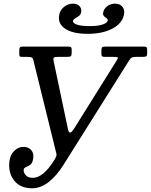

<svg xmlns="http://www.w3.org/2000/svg" viewBox="-20 -1000 810 1030"><path d="M596.5 -980.5Q623 -980.5 636.8 -963.8Q650.5 -947 645 -920.5Q635 -873.5 582.2 -846Q529.5 -818.5 450 -818.5Q370 -818.5 329 -846.2Q288 -874 298 -921.5Q303.5 -947.5 324.5 -964Q345.5 -980.5 372 -980.5Q394.5 -980.5 406.8 -967Q419 -953.5 415 -933Q412.5 -921 402.8 -914Q393 -907 383.5 -901.8Q374 -896.5 372 -888.5Q369.5 -876 392.5 -868Q415.5 -860 463 -860Q506 -860 530.5 -868.5Q555 -877 557.5 -888.5Q559.5 -897 552 -902Q544.5 -907 537.8 -913.8Q531 -920.5 533.5 -933Q537.5 -953.5 555.8 -967Q574 -980.5 596.5 -980.5ZM30.5 -134Q34 -168.5 56 -190.2Q78 -212 105 -212Q131.5 -212 146.5 -196Q161.5 -180 158.5 -153Q155.5 -126.5 143.2 -117Q131 -107.5 119.5 -103.5Q108 -99.5 107 -89Q105.5 -75.5 117.5 -60.8Q129.5 -46 156 -46Q213.5 -46 274.5 -146.5Q284 -163 283.2 -170.5Q282.5 -178 278 -194L159 -677Q156 -689.5 149.2 -692.2Q142.5 -695 122 -695H99Q91.5 -695 87.5 -696.8Q83.5 -698.5 83.5 -708V-731Q83.5 -742.5 87.5 -746.2Q91.5 -750 103 -750H347Q357.5 -750 361 -746.8Q364.5 -743.5 364.5 -732V-716Q364.5 -703 360.2 -699Q356 -695 343 -695H294Q274 -695 269.5 -691.2Q265 -687.5 267 -676L344 -310Q348.5 -287.5 356.8 -288.8Q365 -290 378 -311L605 -674Q615 -690 611.2 -692.5Q607.5 -695 582 -695H541.5Q530.5 -695 527.2 -698.5Q524 -702 524 -712V-729Q524 -742 528 -746Q532 -750 544.5 -750H753Q764.5 -750 767 -745.8Q769.5 -741.5 769.5 -730V-716Q769.5 -702 765.2 -698.5Q761 -695 746.5 -695H713.5Q688 -695 682 -688Q676 -681 666.5 -666L320.5 -115.5Q283 -56 240.5 -23Q198 10 152.5 10Q89 10 56.2 -31.2Q23.5 -72.5 30.5 -134Z"/></svg>

Font: Besley* Narrow
Style: Italic
Weight: 400
Width: 4
Italic angle: -13°
Designer: Owen Earl
Foundry: indestructible type*
Version: Version 3.000; ttfautohint (v1.8.3)